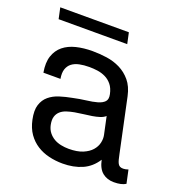

<svg xmlns="http://www.w3.org/2000/svg" viewBox="-124 -776 843 894"><g transform="rotate(20 297.5 -329.0)"><path d="M399.9 -267.1Q389.6 -257.8 373 -252.4Q356.4 -247.1 336.7 -243.9Q316.9 -240.7 295.4 -238.3Q273.9 -235.8 253.7 -232.2Q233.4 -228.5 215.8 -222.7Q198.2 -216.8 186.3 -206.1Q174.3 -195.3 169.4 -179.2Q164.6 -163.1 169.4 -139.2Q173.8 -118.2 185.3 -103.5Q196.8 -88.9 212.4 -79.8Q228 -70.8 247.1 -66.9Q266.1 -63 285.6 -63Q327.6 -63 355 -74.5Q382.3 -85.9 397.7 -103.5Q413.1 -121.1 417.7 -141.6Q422.4 -162.1 418.5 -180.2ZM594.7 -2Q574.2 11.2 536.1 11.2Q502.9 11.2 479.7 -7.3Q456.5 -25.9 447.8 -67.9Q420.9 -25.9 378.7 -7.3Q336.4 11.2 282.2 11.2Q247.1 11.2 214.4 3.4Q181.6 -4.4 154.8 -21.5Q127.9 -38.6 108.6 -65.9Q89.4 -93.3 81.1 -132.8Q71.8 -176.8 80.8 -204.8Q89.8 -232.9 110.6 -250.2Q131.3 -267.6 160.6 -276.9Q189.9 -286.1 221.7 -292Q255.4 -299.3 286.1 -303Q316.9 -306.6 339.4 -313Q361.8 -319.3 373.3 -331.5Q384.8 -343.8 379.4 -368.2Q373.5 -396 359.6 -413.1Q345.7 -430.2 327.1 -439.2Q308.6 -448.2 287.6 -451.2Q266.6 -454.1 246.6 -454.1Q219.7 -454.1 197.8 -449.5Q175.8 -444.8 161.1 -433.6Q146.5 -422.4 140.1 -403.6Q133.8 -384.8 138.7 -356H54.2Q45.9 -403.8 56.9 -436.8Q67.9 -469.7 93 -490.2Q118.2 -510.7 155 -519.8Q191.9 -528.8 235.4 -528.8Q270.5 -528.8 306.2 -523.7Q341.8 -518.6 372.8 -503.2Q403.8 -487.8 427 -460.2Q450.2 -432.6 460 -387.2L516.6 -121.1Q519.5 -106 522.5 -95Q525.4 -84 529.3 -76.9Q533.2 -69.8 539.3 -66.4Q545.4 -63 555.7 -63Q561 -63 567.4 -64.2Q573.7 -65.4 580.6 -67.9ZM363.8 -668.9 375.5 -614.3H35.6L23.9 -668.9Z"/></g></svg>

Font: XB Khoramshahr
Style: Oblique
Weight: 400
Italic angle: 12°
Designer: Behnam
Foundry: Irmug
Version: Version 8.005 2009